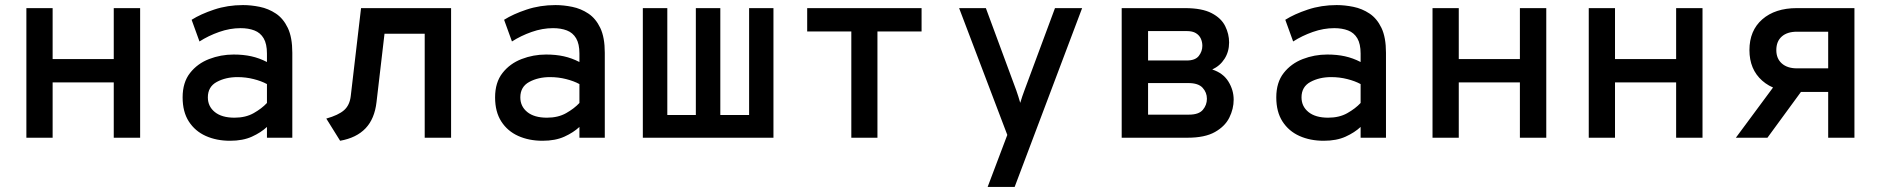

<svg xmlns="http://www.w3.org/2000/svg" viewBox="-20 -543 7432 757"><path d="M84 0V-511H187.5V-310H428.5V-511H532.5V0H428.5V-218H187.5V0Z M887 12Q833.5 12 791.2 -7Q749 -26 724.5 -64Q700 -102 700 -159Q700 -218 729.2 -255.2Q758.5 -292.5 804.5 -310.2Q850.5 -328 901 -328Q939.5 -328 971 -321Q1002.5 -314 1032.5 -298.5V-332Q1032.5 -370 1019.5 -392Q1006.5 -414 983 -423Q959.5 -432 928.5 -432Q886.5 -432 844 -417Q801.5 -402 766.5 -379.5L735.5 -465Q771 -487.5 824.2 -505.2Q877.5 -523 938 -523Q970 -523 1004.2 -516Q1038.5 -509 1067.8 -489.5Q1097 -470 1114.8 -432.8Q1132.5 -395.5 1132.5 -335V0H1032.5V-42.5Q1009 -20.5 973.2 -4.2Q937.5 12 887 12ZM904.5 -79Q948.5 -79 980.2 -97Q1012 -115 1032.5 -137V-211.5Q1010.5 -223.5 980 -231.2Q949.5 -239 916.5 -239Q870 -239 834.8 -220Q799.5 -201 799.5 -159Q799.5 -123.5 827 -101.2Q854.5 -79 904.5 -79Z M1321 12 1266.5 -75.5Q1314.5 -89 1336.8 -108.8Q1359 -128.5 1363 -165L1403.5 -511H1758.5V0H1654.5V-410H1496L1464.5 -140.5Q1457 -74.5 1421.2 -37Q1385.5 0.5 1321 12Z M2119 12Q2065.5 12 2023.2 -7Q1981 -26 1956.5 -64Q1932 -102 1932 -159Q1932 -218 1961.2 -255.2Q1990.5 -292.5 2036.5 -310.2Q2082.5 -328 2133 -328Q2171.5 -328 2203 -321Q2234.5 -314 2264.5 -298.5V-332Q2264.5 -370 2251.5 -392Q2238.5 -414 2215 -423Q2191.5 -432 2160.5 -432Q2118.5 -432 2076 -417Q2033.5 -402 1998.5 -379.5L1967.5 -465Q2003 -487.5 2056.2 -505.2Q2109.5 -523 2170 -523Q2202 -523 2236.2 -516Q2270.5 -509 2299.8 -489.5Q2329 -470 2346.8 -432.8Q2364.5 -395.5 2364.5 -335V0H2264.5V-42.5Q2241 -20.5 2205.2 -4.2Q2169.5 12 2119 12ZM2136.5 -79Q2180.5 -79 2212.2 -97Q2244 -115 2264.5 -137V-211.5Q2242.5 -223.5 2212 -231.2Q2181.5 -239 2148.5 -239Q2102 -239 2066.8 -220Q2031.5 -201 2031.5 -159Q2031.5 -123.5 2059 -101.2Q2086.5 -79 2136.5 -79Z M2514.5 0V-511H2611V-89.5H2723.5V-511H2820V-89.5H2933.5V-511H3029.5V0Z M3336.5 0V-419H3162.5V-511H3613.5V-419H3439.5V0Z M3874 194 3951.5 -11 3761.5 -511H3867L3987 -186.5Q3991 -175 3995 -162.5Q3999 -150 4002.5 -137.5Q4006.5 -150.5 4010.5 -162.8Q4014.5 -175 4019 -186.5L4139.5 -511H4246.5L3980.5 194Z M4402.5 0V-511H4652Q4719 -511 4757 -491.2Q4795 -471.5 4810.5 -440.2Q4826 -409 4826 -375.5Q4826 -339.5 4808.2 -311.5Q4790.5 -283.5 4759.5 -269Q4802.5 -255 4823.2 -221.5Q4844 -188 4844 -150Q4844 -114 4827 -79.5Q4810 -45 4770.2 -22.5Q4730.5 0 4662 0ZM4506.5 -91H4668Q4706.5 -91 4722.5 -110Q4738.5 -129 4738.5 -153.5Q4738.5 -178.5 4721.5 -197Q4704.5 -215.5 4665.5 -215.5H4506.5ZM4506.5 -304.5H4659Q4692.5 -304.5 4706.5 -322.5Q4720.5 -340.5 4720.5 -362.5Q4720.5 -377.5 4714.5 -390.8Q4708.5 -404 4695.2 -412.2Q4682 -420.5 4659 -420.5H4506.5Z M5199 12Q5145.5 12 5103.2 -7Q5061 -26 5036.5 -64Q5012 -102 5012 -159Q5012 -218 5041.2 -255.2Q5070.5 -292.5 5116.5 -310.2Q5162.5 -328 5213 -328Q5251.5 -328 5283 -321Q5314.5 -314 5344.5 -298.5V-332Q5344.5 -370 5331.5 -392Q5318.5 -414 5295 -423Q5271.5 -432 5240.5 -432Q5198.5 -432 5156 -417Q5113.5 -402 5078.5 -379.5L5047.5 -465Q5083 -487.5 5136.2 -505.2Q5189.5 -523 5250 -523Q5282 -523 5316.2 -516Q5350.5 -509 5379.8 -489.5Q5409 -470 5426.8 -432.8Q5444.5 -395.5 5444.5 -335V0H5344.5V-42.5Q5321 -20.5 5285.2 -4.2Q5249.5 12 5199 12ZM5216.5 -79Q5260.5 -79 5292.2 -97Q5324 -115 5344.5 -137V-211.5Q5322.5 -223.5 5292 -231.2Q5261.5 -239 5228.5 -239Q5182 -239 5146.8 -220Q5111.5 -201 5111.5 -159Q5111.5 -123.5 5139 -101.2Q5166.5 -79 5216.5 -79Z M5628 0V-511H5731.5V-310H5972.5V-511H6076.5V0H5972.5V-218H5731.5V0Z M6244 0V-511H6347.5V-310H6588.5V-511H6692.5V0H6588.5V-218H6347.5V0Z M7188 0V-180.5H7065Q6978 -180.5 6927.8 -225Q6877.5 -269.5 6877.5 -345.5Q6877.5 -422.5 6928.2 -466.8Q6979 -511 7064.5 -511H7291.5V0ZM6824 0 6995 -231H7117.5L6948.5 0ZM7065 -273.5H7188V-418H7065Q7026.5 -418 7005 -399Q6983.5 -380 6983.5 -345.5Q6983.5 -312 7005.2 -292.8Q7027 -273.5 7065 -273.5Z"/></svg>

Font: Overpass Mono SemiBold
Style: Regular
Weight: 600
Monospace: yes
Designer: Delve Withrington, Dave Bailey
Foundry: Delve Fonts LLC
Version: Version 4.000